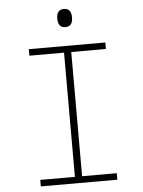

<svg xmlns="http://www.w3.org/2000/svg" viewBox="-65 -1065 829 1115"><g transform="rotate(-5 350.0 -507.5)"><path d="M127 0V-38H329V-762H127V-800H573V-762H371V-38H573V0ZM350 -909Q307 -909 307 -962Q307 -1015 350 -1015Q393 -1015 393 -962Q393 -909 350 -909Z"/></g></svg>

Font: Martian Mono Thin
Style: Regular
Weight: 100
Monospace: yes
Designer: Roman Shamin
Foundry: Evil Martians
Version: Version 1.000; ttfautohint (v1.8.4.7-5d5b)